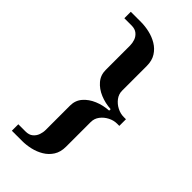

<svg xmlns="http://www.w3.org/2000/svg" viewBox="-280 -814 1039 1039"><g transform="rotate(45 239.5 -295.0)"><path d="M129.4 160.2H50.8V110.8H106Q132.3 110.8 147.9 97.9Q163.6 85 170.4 65.9Q177.2 46.9 177.2 28.3V-158.7Q177.2 -198.2 201.4 -226.3Q225.6 -254.4 264.2 -270.5Q302.7 -286.6 346.2 -289.1V-300.3Q302.7 -302.7 264.2 -318.8Q225.6 -335 201.4 -363.5Q177.2 -392.1 177.2 -431.2V-618.2Q177.2 -636.7 170.7 -655.8Q164.1 -674.8 148.2 -687.7Q132.3 -700.7 106 -700.7H50.8V-750H129.4Q160.2 -750 193.4 -742.4Q226.6 -734.9 255.1 -717.8Q283.7 -700.7 301.5 -672.6Q319.3 -644.5 319.3 -604V-415Q319.3 -388.7 335.4 -367.2Q351.6 -345.7 376.2 -333Q400.9 -320.3 426.3 -320.3H443.4V-269.5H426.3Q400.9 -269.5 376.2 -256.8Q351.6 -244.1 335.4 -222.9Q319.3 -201.7 319.3 -174.8V14.2Q319.3 54.7 301.5 82.8Q283.7 110.8 255.1 127.9Q226.6 145 193.4 152.6Q160.2 160.2 129.4 160.2Z"/></g></svg>

Font: Gelasio SemiBold
Style: Regular
Weight: 600
Designer: Eben Sorkin
Foundry: Eben Sorkin
Version: Version 1.008